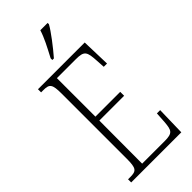

<svg xmlns="http://www.w3.org/2000/svg" viewBox="-290 -986 1040 1040"><g transform="rotate(-45 230.0 -465.5)"><path d="M201 -784V-771H213C253 -817 306 -886 325 -921V-931H269C255 -886 231 -841 201 -784ZM34 0H418L422 -166H397L393 -102C388 -45 382 -30 320 -30H148L149 -359H339V-389H149V-684H294C358 -684 365 -670 369 -596L372 -548H397L392 -714H34V-690H51C98 -690 108 -679 108 -605V-108C108 -35 98 -24 51 -24H34Z"/></g></svg>

Font: Noto Serif Tamil ExtraCondensed ExtraLight
Style: Regular
Weight: 200
Width: 2
Designer: Indian Type Foundry, Tom Grace, and the Monotype Design Team
Foundry: Monotype Imaging Inc.
Version: Version 2.004